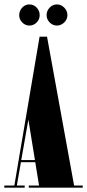

<svg xmlns="http://www.w3.org/2000/svg" viewBox="-30 -870 404 890"><path d="M-10 0V-10H36.5L153.5 -700H188L313.5 -10H353.5V0H103.5V-10H151L133.5 -118H67L48 -10H84.5V0ZM68.5 -128H132L101.5 -315.5ZM234 -751.5Q214.5 -751.5 200.2 -766Q186 -780.5 186 -799.5Q186 -820 200.2 -834.8Q214.5 -849.5 234 -849.5Q253 -849.5 267.8 -834.8Q282.5 -820 282.5 -799.5Q282.5 -780.5 267.8 -766Q253 -751.5 234 -751.5ZM106 -751.5Q87 -751.5 73 -766Q59 -780.5 59 -799.5Q59 -820 73 -834.8Q87 -849.5 106 -849.5Q126 -849.5 140 -834.8Q154 -820 154 -799.5Q154 -780.5 140 -766Q126 -751.5 106 -751.5Z"/></svg>

Font: Imbue 100pt Black
Style: Regular
Weight: 900
Designer: Tyler Finck
Foundry: Etcetera Type Company
Version: Version 1.102; ttfautohint (v1.8.3)